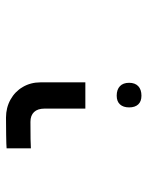

<svg xmlns="http://www.w3.org/2000/svg" viewBox="54 -703 492 640"><g transform="rotate(-90 300.0 -383.0)"><path d="M228 -609Q206.5 -609 170.8 -608.5Q135 -608 125.5 -607V-526Q143 -527.5 214 -527.5Q235 -527.5 246.5 -515.5Q258 -503.5 258 -480.5V-344.5H345.5V-494Q345.5 -526.5 330.2 -552.8Q315 -579 288 -594Q261 -609 228 -609ZM262 -198.5Q262 -218 272 -229Q282 -240 301 -240Q321.5 -240 332.8 -229.2Q344 -218.5 344 -198.5Q344 -179 332.8 -168.2Q321.5 -157.5 301 -157.5Q282 -157.5 272 -168.2Q262 -179 262 -198.5Z"/></g></svg>

Font: JuliaMono SemiBold
Style: Regular
Weight: 600
Monospace: yes
Designer: cormullion
Foundry: corm
Version: Version 0.055; ttfautohint (v1.8.4)